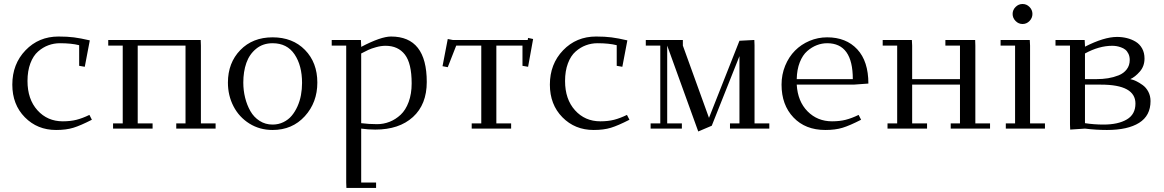

<svg xmlns="http://www.w3.org/2000/svg" viewBox="-20 -637 5765 951"><path d="M41 -217.8Q41 -319.8 106.4 -387.9Q171.9 -456.1 270 -456.1Q314 -456.1 346.2 -451.9Q378.4 -447.8 424.8 -437L399.9 -306.2L372.1 -311V-413.1Q333.5 -422.9 276.9 -422.9Q247.1 -422.9 219.7 -412.8Q192.4 -402.8 168.5 -381.8Q144.5 -360.8 130.4 -323.2Q116.2 -285.6 116.2 -235.8Q116.2 -145.5 165.5 -90.8Q214.8 -36.1 291 -36.1Q329.1 -36.1 358.9 -43.7Q388.7 -51.3 422.9 -67.9L435.1 -43.9Q378.9 -15.1 343.3 -4.2Q307.6 6.8 257.8 6.8Q165 6.8 103 -56.2Q41 -119.1 41 -217.8Z M516.1 -411.1V-439H974.1L975.1 -411.1V-25.9H1047.9V0H853V-25.9H898.9V-411.1H662.1V-25.9H735.8V0H540V-25.9H587.9V-411.1Z M1108.9 -228Q1108.9 -325.7 1170.2 -388.9Q1231.4 -452.1 1330.1 -452.1Q1429.7 -452.1 1490.7 -389.6Q1551.8 -327.1 1551.8 -228Q1551.8 -129.4 1489.7 -61.3Q1427.7 6.8 1330.1 6.8Q1266.1 6.8 1215.1 -25.1Q1164.1 -57.1 1136.5 -110.6Q1108.9 -164.1 1108.9 -228ZM1185.1 -228Q1185.1 -189.5 1194.1 -153.1Q1203.1 -116.7 1220.2 -86.7Q1237.3 -56.6 1265.9 -38.3Q1294.4 -20 1330.1 -20Q1359.4 -20 1383.8 -32Q1408.2 -43.9 1424.8 -63.7Q1441.4 -83.5 1453.4 -110.1Q1465.3 -136.7 1470.7 -166Q1476.1 -195.3 1476.1 -226.1Q1476.1 -312.5 1439 -367.7Q1401.9 -422.9 1330.1 -422.9Q1282.2 -422.9 1248.8 -395.5Q1215.3 -368.2 1200.2 -325.2Q1185.1 -282.2 1185.1 -228Z M1623 -411.1V-439H1767.6L1769 -411.1V-404.8Q1866.7 -456.1 1917 -456.1Q2093.8 -456.1 2093.8 -231Q2093.8 -119.6 2025.4 -57.4Q1957 4.9 1838.9 4.9Q1802.7 4.9 1769 0V267.1H1842.8V293.9H1695.8L1694.8 267.1V-411.1ZM1769 -26.9Q1807.6 -22 1847.7 -22Q1879.9 -22 1909.7 -33.7Q1939.5 -45.4 1964.4 -68.6Q1989.3 -91.8 2004.2 -132.1Q2019 -172.4 2019 -224.1Q2019 -323.2 1985.4 -366.7Q1951.7 -410.2 1889.6 -410.2Q1867.2 -410.2 1842.8 -403.3Q1818.4 -396.5 1804.9 -390.1Q1791.5 -383.8 1769 -372.1Z M2171.9 -309.1 2197.8 -443.8 2222.7 -439H2593.8L2595.7 -449.2L2620.6 -443.8L2595.7 -306.2L2567.9 -311V-411.1H2438.5V-25.9H2511.7V0H2316.4V-25.9H2363.8V-411.1H2239.7L2197.8 -304.2Z M2703.6 -217.8Q2703.6 -319.8 2769 -387.9Q2834.5 -456.1 2932.6 -456.1Q2976.6 -456.1 3008.8 -451.9Q3041 -447.8 3087.4 -437L3062.5 -306.2L3034.7 -311V-413.1Q2996.1 -422.9 2939.5 -422.9Q2909.7 -422.9 2882.3 -412.8Q2855 -402.8 2831.1 -381.8Q2807.1 -360.8 2793 -323.2Q2778.8 -285.6 2778.8 -235.8Q2778.8 -145.5 2828.1 -90.8Q2877.4 -36.1 2953.6 -36.1Q2991.7 -36.1 3021.5 -43.7Q3051.3 -51.3 3085.4 -67.9L3097.7 -43.9Q3041.5 -15.1 3005.9 -4.2Q2970.2 6.8 2920.4 6.8Q2827.6 6.8 2765.6 -56.2Q2703.6 -119.1 2703.6 -217.8Z M3178.7 -411.1V-439H3362.3V-411.1L3491.7 -53.2L3642.6 -435.1L3716.3 -439L3717.3 -413.1V-25.9H3790.5V0H3595.7V-25.9H3642.6V-358.9L3505.4 -14.2L3438.5 14.2L3284.7 -411.1V-25.9H3357.4V0H3202.6V-25.9H3250.5V-411.1Z M3851.1 -217.8Q3851.1 -267.6 3869.1 -311.5Q3887.2 -355.5 3917.7 -386.2Q3948.2 -417 3989.7 -434.6Q4031.2 -452.1 4077.1 -452.1Q4170.9 -452.1 4226.1 -392.8Q4281.2 -333.5 4281.2 -223.1L4208 -217.8H3926.3Q3931.2 -134.8 3980 -85.4Q4028.8 -36.1 4101.1 -36.1Q4139.2 -36.1 4168.9 -43.7Q4198.7 -51.3 4232.9 -67.9L4245.1 -43.9Q4189 -15.1 4153.3 -4.2Q4117.7 6.8 4067.9 6.8Q3969.2 6.8 3910.2 -55.2Q3851.1 -117.2 3851.1 -217.8ZM3926.3 -245.1H4204.1Q4204.1 -422.9 4077.1 -422.9Q4050.8 -422.9 4025.9 -413.3Q4001 -403.8 3978.3 -384Q3955.6 -364.3 3941.4 -328.4Q3927.2 -292.5 3926.3 -245.1Z M4352.1 -411.1V-439H4496.6L4498 -411.1V-245.1H4734.9V-411.1H4662.6V-439H4810.1L4811 -411.1V-25.9H4883.8V0H4689V-25.9H4734.9V-217.8H4498V-25.9H4571.8V0H4376V-25.9H4423.8V-411.1Z M4936 -411.1V-439H5080.6L5082 -411.1V-25.9H5155.8V0H4961.9V-25.9H5007.8V-411.1ZM5010.3 -533Q4995.6 -547.9 4995.6 -567.9Q4995.6 -587.9 5010.3 -602.5Q5024.9 -617.2 5044.9 -617.2Q5064.9 -617.2 5079.3 -602.5Q5093.8 -587.9 5093.8 -567.9Q5093.8 -547.9 5079.3 -533Q5064.9 -518.1 5044.9 -518.1Q5024.9 -518.1 5010.3 -533Z M5208 -411.1V-439H5352.5L5354 -411.1V-405.8Q5448.7 -454.1 5512.7 -454.1Q5538.6 -454.1 5562 -448.2Q5585.4 -442.4 5605.5 -430.2Q5625.5 -418 5637.2 -396.7Q5648.9 -375.5 5648.9 -347.2Q5648.9 -309.1 5625.7 -282.5Q5602.5 -255.9 5578.6 -245.1Q5592.8 -242.2 5607.7 -235.1Q5622.6 -228 5639.6 -215.8Q5656.7 -203.6 5667.7 -182.9Q5678.7 -162.1 5678.7 -136.2Q5678.7 -64 5622.3 -28.6Q5565.9 6.8 5462.9 6.8Q5408.7 6.8 5354 0L5280.8 4.9L5279.8 -20V-411.1ZM5354 -26.9Q5398.9 -20 5445.8 -20Q5518.1 -20 5561 -45.2Q5604 -70.3 5604 -124Q5604 -217.8 5433.6 -217.8H5354ZM5354 -245.1H5410.6Q5441.4 -245.1 5468.5 -249.5Q5495.6 -253.9 5520.8 -263.9Q5545.9 -273.9 5560.8 -293.5Q5575.7 -313 5575.7 -339.8Q5575.7 -357.4 5569.3 -370.6Q5563 -383.8 5553.7 -391.1Q5544.4 -398.4 5531.7 -402.8Q5519 -407.2 5509 -408.7Q5499 -410.2 5488.8 -410.2Q5423.8 -410.2 5354 -372.1Z"/></svg>

Font: Dehuti
Style: Book
Weight: 400
Version: Version 1.2